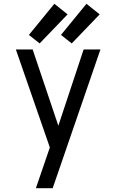

<svg xmlns="http://www.w3.org/2000/svg" viewBox="-20 -792 616 1017"><path d="M170 205H259L299 89L512 -530H423L289 -126L153 -530H64L244 -11L218 65Q206 100 194 135Q182 170 170 205ZM360 -562 508 -716 438 -772 303 -607ZM190 -562 338 -716 268 -772 133 -607Z"/></svg>

Font: Iosevka Sparkle
Style: Regular
Weight: 400
Designer: Belleve Invis
Foundry: Belleve Invis
Version: Version 4.5.0; ttfautohint (v1.8.3)